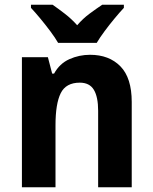

<svg xmlns="http://www.w3.org/2000/svg" viewBox="-20 -786 642 806"><path d="M358 -556Q438 -556 485.5 -507.5Q533 -459 533 -358V0H392V-321Q392 -379 374 -409Q356 -439 315 -439Q257 -439 235 -395Q213 -351 213 -260V0H72V-546H181L199 -477H207Q230 -519 271 -537.5Q312 -556 358 -556ZM224 -606Q212 -627 191.5 -654.5Q171 -682 149 -708.5Q127 -735 110 -753V-766H201Q224 -750 252 -728.5Q280 -707 304 -680Q328 -708 356.5 -729Q385 -750 409 -766H500V-753Q483 -735 461 -708.5Q439 -682 419 -655Q399 -628 386 -606Z"/></svg>

Font: Noto Sans Gujarati SemiCondensed
Style: Bold
Weight: 700
Width: 4
Designer: Jelle Bosma - Monotype Design Team, Universal Thirst
Foundry: Monotype Imaging Inc.
Version: Version 2.106; ttfautohint (v1.8.4.7-5d5b)